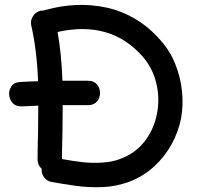

<svg xmlns="http://www.w3.org/2000/svg" viewBox="-20 -753 813 787"><path d="M192 -7Q236 1 289 8.5Q342 16 398.5 14Q455 12 510 -8Q567 -30 611 -70Q655 -110 683 -161Q711 -212 722 -267Q732 -322 726 -379.5Q720 -437 698 -491.5Q676 -546 637 -589Q591 -642 534 -675.5Q477 -709 416 -722Q295 -748 166 -712Q163 -711 159 -710Q152 -710 146 -709Q126 -704 115 -686.5Q104 -669 108 -649Q131 -550 136 -420Q97 -419 64 -417Q39 -416 27.5 -400Q16 -384 17.5 -364.5Q19 -345 32 -330.5Q45 -316 70 -317Q102 -319 137 -320Q137 -289 136 -215Q134 -140 134 -99Q134 -76 151 -61Q149 -42 161 -26Q173 -10 192 -7ZM234 -101Q234 -138 236 -212Q237 -286 237 -322H340Q365 -322 377.5 -337Q390 -352 390 -372Q390 -392 377.5 -407Q365 -422 340 -422H236Q232 -533 216 -622Q433 -670 563 -523Q601 -480 617 -425.5Q633 -371 627.5 -314.5Q622 -258 595 -207Q553 -131 474 -102Q441 -89 399 -86.5Q357 -84 321 -88Q285 -92 234 -101Z"/></svg>

Font: Balsamiq Sans
Style: Regular
Weight: 400
Designer: Michael Angeles
Foundry: Balsamiq SRL
Version: Version 1.020; ttfautohint (v1.8.4.7-5d5b);gftools[0.9.26]